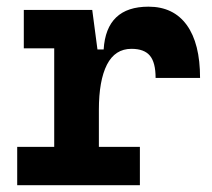

<svg xmlns="http://www.w3.org/2000/svg" viewBox="-20 -547 626 567"><path d="M272 -222.7 241.7 -400.9H286.1Q293.9 -527.3 418.5 -527.3Q492.2 -527.3 531.5 -473.1Q570.8 -418.9 570.8 -316.9H439.5Q439.5 -362.6 422.6 -382.7Q405.8 -402.8 368.2 -402.8Q319.7 -402.8 295.8 -356Q272 -309.1 272 -222.7ZM30.8 0V-113.3H393.1V0ZM140.1 0V-517.6H252.4L272 -369.1V0ZM50.3 -404.3V-517.6H245.6L255.4 -404.3Z"/></svg>

Font: Cascadia Mono
Style: Regular
Weight: 400
Monospace: yes
Designer: Aaron Bell
Foundry: Saja Typeworks
Version: Version 2102.003